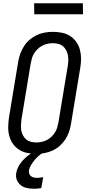

<svg xmlns="http://www.w3.org/2000/svg" viewBox="-20 -939 540 1182"><path d="M203 8Q175 8 147.5 2.5Q120 -3 97.5 -17.5Q75 -32 59.5 -54Q44 -76 37 -102.5Q30 -129 30.5 -157.5Q31 -186 35 -214L92 -559Q96 -584 105 -608.5Q114 -633 128 -655Q142 -677 162.5 -694.5Q183 -712 206.5 -723Q230 -734 255.5 -738.5Q281 -743 306 -743Q334 -743 361.5 -737.5Q389 -732 411.5 -717.5Q434 -703 449.5 -681Q465 -659 472 -632.5Q479 -606 479 -577.5Q479 -549 474 -521L417 -176Q413 -151 404.5 -126.5Q396 -102 381.5 -80Q367 -58 347 -40.5Q327 -23 303 -12Q279 -1 253.5 3.5Q228 8 203 8ZM204 -62Q221 -62 237 -65.5Q253 -69 268.5 -77Q284 -85 297 -97.5Q310 -110 319 -124.5Q328 -139 332.5 -155Q337 -171 340 -187L397 -532Q400 -549 400.5 -566.5Q401 -584 398 -600Q395 -616 387 -630.5Q379 -645 367 -655Q355 -665 338.5 -669Q322 -673 305 -673Q288 -673 272 -669.5Q256 -666 240.5 -658Q225 -650 212 -637.5Q199 -625 190 -610.5Q181 -596 176.5 -580Q172 -564 169 -548L112 -203Q110 -186 109 -168.5Q108 -151 111 -135Q114 -119 122 -104.5Q130 -90 142 -80Q154 -70 170.5 -66Q187 -62 204 -62ZM187 223Q165 223 144 218Q123 213 107 200.5Q91 188 83.5 168Q76 148 80 126Q83 107 92.5 88.5Q102 70 115.5 54Q129 38 145.5 24.5Q162 11 180 0L194 -8H248L247 0Q231 9 217 21.5Q203 34 191.5 48Q180 62 170.5 78Q161 94 158 111Q157 121 160 130.5Q163 140 170.5 145.5Q178 151 187.5 153.5Q197 156 208 156Q217 156 226 154.5Q235 153 246 152L234 219Q222 221 210.5 222Q199 223 187 223ZM191 -851 190 -919H490L491 -851Z"/></svg>

Font: Iosevka Curly
Style: Italic
Weight: 400
Italic angle: -9°
Monospace: yes
Designer: Belleve Invis
Foundry: Belleve Invis
Version: Version 22.1.2; ttfautohint (v1.8.4)